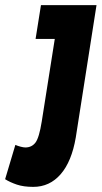

<svg xmlns="http://www.w3.org/2000/svg" viewBox="-59 -720 397 750"><path d="M-39 -20 1 -154Q10 -150 21.5 -147Q33 -144 40 -144Q65 -144 79.5 -163Q94 -182 104 -245L155 -568H80L101 -700H318L237 -183Q221 -89 178 -39.5Q135 10 71 10Q33 10 6.5 1Q-20 -8 -39 -20Z"/></svg>

Font: Georama ExtraCondensed ExtraBold
Style: Italic
Weight: 800
Width: 2
Italic angle: -9°
Designer: Jean-Baptiste Levee
Foundry: Production Type
Version: Version 1.000